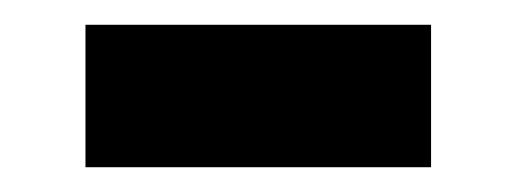

<svg xmlns="http://www.w3.org/2000/svg" viewBox="-20 -365 417 155"><path d="M49 -230V-345H328V-230Z"/></svg>

Font: Noto Sans HK Thin ExtraBold
Style: Regular
Weight: 800
Version: Version 2.004-H2;hotconv 1.0.118;makeotfexe 2.5.65603